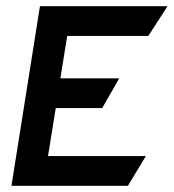

<svg xmlns="http://www.w3.org/2000/svg" viewBox="-20 -600 561 620"><path d="M17 0H393L451 -96H135L160 -251H310L365 -347H175L197 -484H459L521 -580H109Z"/></svg>

Font: Charger Sport
Style: BlkNrwObl
Weight: 900
Designer: Jasper
Foundry: Cannot Into Space Fonts
Version: Version 1.1